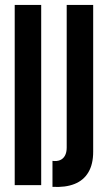

<svg xmlns="http://www.w3.org/2000/svg" viewBox="-20 -755 435 783"><path d="M194 7V-99Q212 -96.5 225 -102Q238 -107.5 245 -120.5Q252 -133.5 252 -153V-735H360V-136Q360 -85.5 340.5 -52.5Q321 -19.5 284 -4.8Q247 10 194 7ZM40 0V-735H148V0Z"/></svg>

Font: League Gothic
Style: Regular
Weight: 400
Designer: The League of Moveable Type
Version: Version 2.001